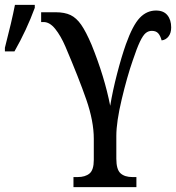

<svg xmlns="http://www.w3.org/2000/svg" viewBox="-65 -764 719 784"><path d="M235 -41H252Q283 -41 300.5 -55.5Q318 -70 318 -111V-197Q318 -269 287.5 -357Q257 -445 202 -574Q183 -618 160.5 -646Q138 -674 113 -674H103V-714H162Q199 -714 223 -702.5Q247 -691 266.5 -663Q286 -635 309 -581Q362 -450 385 -332Q395 -393 413 -462.5Q431 -532 449 -583Q477 -661 505.5 -691Q534 -721 572 -721Q603 -721 618.5 -702Q634 -683 634 -652Q634 -629 623 -615Q612 -601 595 -599Q590 -618 581 -628Q572 -638 555 -638Q541 -638 530 -629Q519 -620 506.5 -594Q494 -568 477 -517Q454 -451 432 -358.5Q410 -266 410 -209V-116Q410 -72 427 -56.5Q444 -41 476 -41H492V0H235ZM-45 -569Q-17 -677 -4 -744H77V-732Q44 -642 -6 -554H-45Z"/></svg>

Font: Noto Serif Cond
Style: Regular
Weight: 400
Width: 3
Designer: Monotype Design Team
Foundry: Monotype Imaging Inc.
Version: Version 1.001